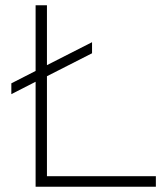

<svg xmlns="http://www.w3.org/2000/svg" viewBox="-20 -708 631 728"><path d="M23 -351V-392L115 -439V-688H158V-461L329 -548V-506L158 -419V-40H571V0H115V-398Z"/></svg>

Font: Roundo Light
Style: Regular
Weight: 300
Designer: Namrata Goyal (Gurmukhi), Shiva Nallaperumal (Latin)
Foundry: Indian Type Foundry
Version: Version 1.000;PS 1.0;hotconv 1.0.88;makeotf.lib2.5.647800